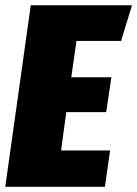

<svg xmlns="http://www.w3.org/2000/svg" viewBox="-30 -716 526 736"><path d="M476.1 -695.8 434.1 -559.1H263.2L243.2 -419.9H397L377 -286.1H224.1L204.1 -139.2H392.1L372.1 0H-9.8L87.9 -695.8Z"/></svg>

Font: Fira Sans Compressed Heavy
Style: Italic
Weight: 900
Width: 3
Italic angle: -8°
Designer: Carrois Corporate & Edenspiekermann AG
Foundry: Carrois Corporate GbR & Edenspiekermann AG
Version: Version 4.203;PS 004.203;hotconv 1.0.88;makeotf.lib2.5.64775